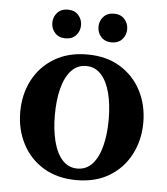

<svg xmlns="http://www.w3.org/2000/svg" viewBox="-49 -691 650 746"><g transform="rotate(5 276.0 -318.5)"><path d="M276 10Q202 10 148 -22.5Q94 -55 65 -111Q36 -167 36 -235Q36 -304 65 -359.5Q94 -415 148 -447.5Q202 -480 276 -480Q351 -480 404.5 -447.5Q458 -415 487 -359.5Q516 -304 516 -235Q516 -167 487 -111Q458 -55 404.5 -22.5Q351 10 276 10ZM276 -35Q311 -35 334.5 -61Q358 -87 369.5 -132.5Q381 -178 381 -235Q381 -293 369.5 -338Q358 -383 334.5 -409Q311 -435 276 -435Q241 -435 217.5 -409Q194 -383 182.5 -338Q171 -293 171 -235Q171 -178 182.5 -132.5Q194 -87 217.5 -61Q241 -35 276 -35ZM366 -535Q340 -535 325 -551.5Q310 -568 310 -591Q310 -614 325 -630.5Q340 -647 366 -647Q392 -647 407 -630.5Q422 -614 422 -591Q422 -568 407 -551.5Q392 -535 366 -535ZM186 -535Q160 -535 145 -551.5Q130 -568 130 -591Q130 -614 145 -630.5Q160 -647 186 -647Q212 -647 227 -630.5Q242 -614 242 -591Q242 -568 227 -551.5Q212 -535 186 -535Z"/></g></svg>

Font: El Messiri
Style: Regular
Weight: 400
Designer: Mohamed Gaber
Foundry: Kief Type Foundry
Version: Version 2.020